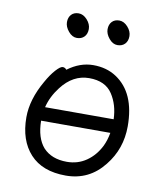

<svg xmlns="http://www.w3.org/2000/svg" viewBox="-81 -768 725 852"><g transform="rotate(10 281.0 -341.5)"><path d="M444 -640Q444 -618 431.5 -605Q419 -592 398 -592Q377 -592 360 -612.5Q343 -633 343 -654Q343 -675 355 -688Q367 -701 388 -701Q409 -701 426.5 -681.5Q444 -662 444 -640ZM261 -640Q261 -618 248.5 -605Q236 -592 215 -592Q194 -592 177 -612.5Q160 -633 160 -654Q160 -675 172 -688Q184 -701 205 -701Q226 -701 243.5 -681.5Q261 -662 261 -640ZM194 -445Q249 -486 309 -486Q369 -486 413 -457Q506 -396 506 -245Q506 -143 444 -66Q378 18 272.5 18Q167 18 111.5 -42.5Q56 -103 56 -207Q56 -287 106 -374Q126 -410 146 -432Q166 -454 176.5 -454Q187 -454 194 -445ZM267 -43Q316 -43 354.5 -69.5Q393 -96 416 -142Q429 -169 435 -203H123Q124 -125 160 -84Q198 -43 267 -43ZM130 -265H439Q437 -330 406 -377Q374 -426 301 -426Q228 -426 176 -358Q142 -314 130 -265Z"/></g></svg>

Font: Moon Stars Kai T
Style: Regular
Weight: 400
Designer: GuiWonder
Version: Version 1.101